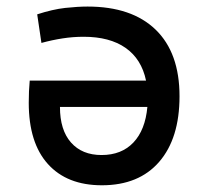

<svg xmlns="http://www.w3.org/2000/svg" viewBox="-20 -547 626 577"><path d="M286.1 9.8Q181.6 9.8 124 -54Q66.4 -117.7 66.4 -238.3Q66.4 -273.9 69.3 -304.7H418.9Q405.3 -369.6 357.4 -403.1Q309.6 -436.5 231.4 -436.5Q199.2 -436.5 168 -431.6Q136.7 -426.8 104.5 -418L91.8 -503.9Q138.2 -519 176 -523.2Q213.9 -527.3 243.2 -527.3Q376 -527.3 447.8 -457.8Q519.5 -388.2 519.5 -257.8Q519.5 -131.3 458.5 -60.8Q397.5 9.8 286.1 9.8ZM422.9 -225.6H160.2Q160.2 -156.2 193.4 -118.7Q226.6 -81.1 285.2 -81.1Q345.2 -81.1 380.9 -118.7Q416.5 -156.2 422.9 -225.6Z"/></svg>

Font: Cascadia Mono PL
Style: Regular
Weight: 400
Monospace: yes
Designer: Aaron Bell
Foundry: Saja Typeworks
Version: Version 2404.023; ttfautohint (v1.8.4)